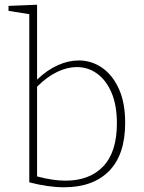

<svg xmlns="http://www.w3.org/2000/svg" viewBox="-20 -786 610 813"><path d="M251 7Q184 7 104 -14V-726L16 -740V-761L137 -766V-449Q180 -490 225 -510Q270 -530 313 -530Q368 -530 412.5 -499Q457 -468 483.5 -409.5Q510 -351 510 -266Q510 -131 442 -62Q374 7 251 7ZM257 -21Q360 -21 417.5 -82Q475 -143 475 -264Q475 -340 452.5 -393Q430 -446 391.5 -474Q353 -502 305 -502Q265 -502 222 -481.5Q179 -461 137 -419V-39Q204 -21 257 -21Z"/></svg>

Font: Bitter ExtraLight
Style: Regular
Weight: 200
Designer: Sol Matas, and Bitter project Authors
Foundry: Sol Matas
Version: Version 2.001